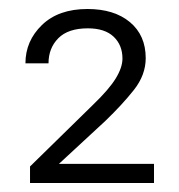

<svg xmlns="http://www.w3.org/2000/svg" viewBox="-20 -736 401 431"><path d="M325.7 -368.2V-325.2H47.4V-362.3L188.5 -500.5Q224.6 -535.2 239.7 -559.8Q254.9 -584.5 254.9 -604.5Q254.9 -634.8 235.1 -653.6Q215.3 -672.4 177.2 -672.4Q132.8 -672.4 110.8 -650.1Q88.9 -627.9 88.9 -593.8H37.1Q37.1 -644 74.2 -679.9Q111.3 -715.8 176.3 -715.8Q236.3 -715.8 271.7 -686.3Q307.1 -656.7 307.1 -605.5Q307.1 -567.9 280.8 -534.4Q254.4 -501 216.3 -464.4L112.3 -368.2Z"/></svg>

Font: Vazirmatn UI FD ExtraLight
Style: Regular
Weight: 200
Designer: Saber Rastikerdar
Foundry: Saber Rastikerdar
Version: Version 33.003